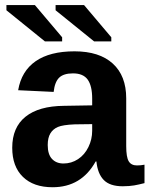

<svg xmlns="http://www.w3.org/2000/svg" viewBox="-20 -745 602 774"><path d="M191.9 9.8Q115.2 9.8 72.3 -32Q29.3 -73.7 29.3 -149.4Q29.3 -231.4 82.8 -274.4Q136.2 -317.4 237.8 -318.4L351.6 -320.3V-347.2Q351.6 -398.9 333.5 -424.1Q315.4 -449.2 274.4 -449.2Q236.3 -449.2 218.5 -431.9Q200.7 -414.6 196.3 -374.5L53.2 -381.3Q66.4 -458.5 123.8 -498.3Q181.2 -538.1 280.3 -538.1Q380.4 -538.1 434.6 -488.8Q488.8 -439.5 488.8 -348.6V-156.2Q488.8 -111.8 498.8 -95Q508.8 -78.1 532.2 -78.1Q547.9 -78.1 562.5 -81.1V-6.8Q550.3 -3.9 540.5 -1.5Q530.8 1 521 2.4Q511.2 3.9 500.2 4.9Q489.3 5.9 474.6 5.9Q422.9 5.9 398.2 -19.5Q373.5 -44.9 368.7 -94.2H365.7Q308.1 9.8 191.9 9.8ZM351.6 -244.6 281.2 -243.7Q233.4 -241.7 213.4 -233.2Q193.4 -224.6 182.9 -207Q172.4 -189.5 172.4 -160.2Q172.4 -122.6 189.7 -104.2Q207 -85.9 235.8 -85.9Q268.1 -85.9 294.7 -103.5Q321.3 -121.1 336.4 -152.1Q351.6 -183.1 351.6 -217.8ZM204.1 -703.6V-724.6H318.8L428.7 -594.7V-578.1H359.4ZM5.9 -703.6V-724.6H120.6L230.5 -594.7V-578.1H161.1Z"/></svg>

Font: Liberation Sans
Style: Bold
Weight: 700
Designer: Steve Matteson
Foundry: Ascender Corporation
Version: Version 2.1.5